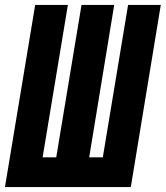

<svg xmlns="http://www.w3.org/2000/svg" viewBox="-30 -755 669 775"><path d="M-10 0 112 -735H244L142 -120H197L299 -735H431L330 -120H385L487 -735H619L498 0Z"/></svg>

Font: Iosevka Curly HvExObl
Style: Regular
Weight: 900
Width: 7
Italic angle: -9°
Monospace: yes
Designer: Belleve Invis
Foundry: Belleve Invis
Version: Version 11.1.0; ttfautohint (v1.8.3)